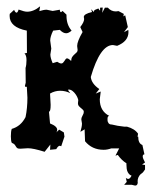

<svg xmlns="http://www.w3.org/2000/svg" viewBox="-20 -472 484 605"><path d="M355.5 -4.4H330.6Q318.4 0 306.6 0Q270 0 248 -26.9L246.6 -64.5L233.4 -56.6Q238.3 -72.8 238.3 -83L236.3 -95.2Q236.3 -101.6 240.2 -107.9Q244.1 -114.3 244.1 -119.6Q244.1 -123.5 241.2 -126.2Q238.3 -128.9 234.9 -131.6Q231.4 -134.3 228.5 -137.7Q225.6 -141.1 225.6 -146.5L226.6 -156.2Q226.6 -158.2 224.4 -163.8Q222.2 -169.4 218 -175.3Q213.9 -181.2 208.3 -185.5Q202.6 -189.9 195.8 -189.9L194.8 -189Q194.8 -186 201.7 -178.2Q187 -186 169.4 -186Q152.8 -186 137.7 -177.2L139.6 -141.6Q139.6 -120.1 134.3 -120.1L137.7 -83Q160.2 -74.2 160.2 -63Q160.2 -58.1 157.2 -54.7L166.5 -63.5L181.2 -54.7L183.1 -41.5L172.9 -11.2L168.5 -12.7Q163.1 -12.7 157.2 -2L137.7 0L138.7 -16.6L120.6 6.3Q85 -4.9 67.9 -4.9L43.9 -3.4Q37.1 -3.4 34.7 -5.1Q32.2 -6.8 30.5 -9.8Q28.8 -12.7 26.6 -15.9Q24.4 -19 17.1 -22Q14.2 -28.3 14.2 -42.5Q14.2 -58.6 17.1 -65.9Q45.4 -73.7 60.5 -103Q63.5 -117.2 64.9 -132.6Q66.4 -147.9 66.4 -164.1L64.5 -198.7L62 -198.2Q58.6 -198.2 58.6 -201.7L61 -211.4L60.5 -257.8Q63.5 -267.6 63.5 -282.7Q63.5 -297.9 57.1 -303.7L64.9 -305.2L64.5 -375.5Q10.3 -386.2 10.3 -421.9L10.7 -428.2L24.4 -440.9Q28.3 -432.1 32.2 -432.1Q35.6 -432.1 38.6 -441.9Q56.6 -435.1 65.4 -435.1Q85.9 -435.1 106.4 -452.1L104 -437Q118.2 -441.4 127 -441.4L146 -437.5L168.5 -441.4Q168.9 -433.6 172.4 -433.6L177.2 -437.5L189.5 -425.8V-422.4Q189.5 -394 205.6 -375.5Q196.3 -367.2 188.5 -367.2Q178.7 -367.2 168.5 -377.9L147.5 -375.5Q138.2 -356.9 138.2 -344.2L141.6 -318.8L138.7 -300.3Q138.7 -289.6 146 -272.9L160.2 -277.3Q168 -272 173.3 -272Q176.3 -272 178.7 -274.4Q181.2 -276.9 183.1 -280Q185.1 -283.2 186.8 -285.6Q188.5 -288.1 191.4 -288.1Q195.8 -288.1 204.1 -279.8Q204.6 -288.6 208 -293.2Q211.4 -297.9 215.1 -301Q218.8 -304.2 221.7 -307.1Q224.6 -310.1 224.6 -314.5L223.1 -327.1Q223.1 -341.3 240.2 -371.1L232.9 -386.7Q245.1 -402.3 245.1 -412.1L244.1 -418.5Q244.1 -428.2 270 -434.1L267.1 -442.9L275.9 -434.1Q275.9 -439.9 280.3 -441.4L290 -445.3Q293.5 -439 295.4 -439V-447.8L303.7 -448.2L302.2 -431.6L310.5 -447.8H319.8Q330.1 -436 345.2 -436L353.5 -437L370.1 -428.2L368.7 -420.4L374.5 -423.8L382.8 -386.7L370.6 -370.6L384.3 -377.9L384.8 -371.1Q384.8 -341.8 349.1 -327.6L335.9 -330.1Q295.4 -330.1 266.1 -229.5Q268.1 -208.5 293 -191.4L281.7 -177.2L297.4 -183.6L294.4 -159.2Q294.4 -122.1 324.2 -106.9Q318.8 -106 318.8 -98.1V-92.8Q318.8 -88.9 321.8 -84.2Q324.7 -79.6 332.5 -79.6Q349.1 -75.2 372.1 -72.8H380.4Q404.3 -66.4 415 -50.8L413.6 -42L412.6 -41L415.5 -41.5Q415.5 -20 428.7 -15.1L435.1 14.2Q429.7 15.1 429.7 20.5Q429.7 26.9 437 40L427.7 46.4L437 47.9V62L430.7 70.8Q427.2 74.2 423.3 76.7Q413.6 85.9 413.6 100.1L414.1 101.6Q414.1 112.8 405.8 112.8L395.5 110.4H371.1L379.4 101.1L376.5 88.4Q379.9 91.8 383.8 91.8Q389.6 91.8 394.5 81.5Q391.6 80.6 389.6 79.1Q385.3 75.7 382.6 70.6Q379.9 65.4 379.2 59.1Q378.4 52.7 378.4 46.9V42.5Q363.3 33.2 351.1 16.1Q347.7 17.6 343.8 18.6Z"/></svg>

Font: Truetypewriter PolyglOTT
Style: Regular
Weight: 400
Designer: Sergey Beatoff a.k.a. Sam_T
Version: Version 3.76